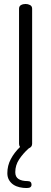

<svg xmlns="http://www.w3.org/2000/svg" viewBox="-20 -751 258 968"><path d="M119 162Q139 162 139 180Q139 188 133.5 192.5Q128 197 114 197Q96 197 78.5 193Q61 189 47.5 180Q34 171 25.5 156.5Q17 142 17 122Q17 84 34.5 51Q52 18 81 -10Q76 -17 76 -26V-707Q76 -720 86 -725.5Q96 -731 109 -731Q121 -731 131.5 -725.5Q142 -720 142 -707V-26Q142 -10 125 -3Q96 23 76.5 52.5Q57 82 57 117Q57 141 73.5 151.5Q90 162 119 162Z"/></svg>

Font: AkaAcidDosis
Style: Regular
Weight: 400
Designer: Edgar Tolentino, Pablo Impallari, Igino Marini, Aka-Acid
Foundry: Edgar Tolentino, Pablo Impallari, Igino Marini, Cyberella
Version: Version 1.007